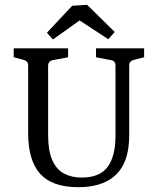

<svg xmlns="http://www.w3.org/2000/svg" viewBox="-20 -770 656 798"><path d="M579 -569V-532L536 -521Q517 -516 517 -498V-209Q517 -132 492 -84.5Q467 -37 419.5 -14.5Q372 8 305 8Q197 8 147 -47.5Q97 -103 97 -217V-498Q97 -516 79 -521L37 -532V-569H263V-532L199 -520Q180 -516 180 -496V-209Q180 -144 197 -105Q214 -66 245.5 -49Q277 -32 319 -32Q395 -32 427.5 -76.5Q460 -121 460 -205V-497Q460 -517 442 -520L379 -532V-569ZM175 -634 280 -746 342 -750 457 -637 430 -607 311 -685 200 -606Z"/></svg>

Font: Rasa
Style: Regular
Weight: 400
Designer: Anna Giedrys (Yrsa+Rasa design), David Brezina (Yrsa art-direction, Rasa art-direction, design)
Foundry: Rosetta Type Foundry
Version: Version 2.004